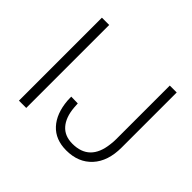

<svg xmlns="http://www.w3.org/2000/svg" viewBox="-151 -865 1080 1080"><g transform="rotate(45 389.0 -325.0)"><path d="M159 -660V0H101V-660ZM293 -224 346 -223Q346 -214 348 -192Q354 -120 388.5 -80.5Q423 -41 485 -41Q621 -41 638 -190Q641 -210 641 -234V-660H696V-222Q696 -113 639.5 -51.5Q583 10 487 10Q401 10 351.5 -43.5Q302 -97 294 -193Q293 -203 293 -224Z"/></g></svg>

Font: Human Sans Light
Style: Regular
Weight: 300
Designer: Tim Radville
Foundry: Continuum
Version: Version 1.000;FEAKit 1.0